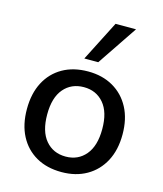

<svg xmlns="http://www.w3.org/2000/svg" viewBox="-114 -840 792 933"><g transform="rotate(15 282.5 -373.0)"><path d="M283 9Q209 9 155 -22Q101 -53 71.5 -109.5Q42 -166 42 -244Q42 -322 71.5 -378.5Q101 -435 155 -466Q209 -497 283 -497Q355 -497 409 -466Q463 -435 493 -378.5Q523 -322 523 -244Q523 -166 493 -109.5Q463 -53 409 -22Q355 9 283 9ZM283 -69Q345 -69 383 -114Q421 -159 421 -244Q421 -329 383 -373.5Q345 -418 283 -418Q220 -418 182 -373.5Q144 -329 144 -244Q144 -159 182 -114Q220 -69 283 -69ZM248 -553 351 -755H454L318 -553Z"/></g></svg>

Font: Nunito Sans SemiBold
Style: Regular
Weight: 600
Designer: Vernon Adams
Foundry: Vernon Adams
Version: Version 3.101; ttfautohint (v1.8.4.7-5d5b);gftools[0.9.27]